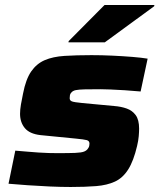

<svg xmlns="http://www.w3.org/2000/svg" viewBox="-20 -738 636 766"><path d="M262 8Q223 8 178 6Q133 4 90.5 1Q48 -2 14 -5L41 -137Q65 -135 88.5 -133Q112 -131 133.5 -129.5Q155 -128 174.5 -127.5Q194 -127 210 -127Q255 -127 280 -128Q305 -129 316 -133.5Q327 -138 332 -147Q335 -151 336 -156Q337 -161 337 -165Q337 -176 326 -179Q315 -182 283 -185L141 -199Q98 -204 79 -227Q60 -250 60 -284Q60 -300 63.5 -321Q67 -342 72 -365Q83 -422 104.5 -453Q126 -484 158.5 -498Q191 -512 237.5 -515Q284 -518 345 -518Q386 -518 428.5 -516Q471 -514 508 -511Q545 -508 569 -504L541 -373Q509 -376 477.5 -378Q446 -380 420.5 -381Q395 -382 382 -382Q343 -382 319 -381.5Q295 -381 282.5 -378.5Q270 -376 264 -368Q260 -364 259 -358Q258 -352 258 -346Q258 -337 267 -333.5Q276 -330 308 -327L436 -315Q463 -313 485.5 -305Q508 -297 521.5 -278.5Q535 -260 535 -225Q535 -212 533.5 -194.5Q532 -177 527 -156Q513 -96 491.5 -62Q470 -28 438.5 -13.5Q407 1 363.5 4.5Q320 8 262 8ZM253 -569 254 -574 397 -718H596L595 -713L398 -569Z"/></svg>

Font: Saira Expanded ExtraBold
Style: Italic
Weight: 800
Width: 7
Italic angle: -12°
Designer: Hector Gatti with collaboration of the Omnibus-Type team
Foundry: Omnibus-Type
Version: Version 1.101